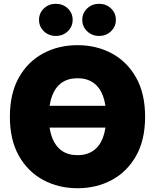

<svg xmlns="http://www.w3.org/2000/svg" viewBox="-20 -974 811 1004"><path d="M619.6 -420.9V-306.6H173.3V-420.9ZM385.3 10.3Q286.1 10.3 205.8 -33Q125.5 -76.2 78.6 -159.4Q31.7 -242.7 31.7 -363.3Q31.7 -484.9 78.6 -568.4Q125.5 -651.9 205.8 -694.8Q286.1 -737.8 385.3 -737.8Q484.4 -737.8 564.5 -694.8Q644.5 -651.9 691.7 -568.4Q738.8 -484.9 738.8 -363.3Q738.8 -242.2 691.7 -158.9Q644.5 -75.7 564.5 -32.7Q484.4 10.3 385.3 10.3ZM385.3 -162.6Q434.1 -162.6 467.5 -185.8Q501 -209 518.1 -253.9Q535.2 -298.8 535.2 -363.3Q535.2 -428.2 518.1 -473.4Q501 -518.6 467.5 -541.7Q434.1 -564.9 385.3 -564.9Q336.4 -564.9 303.2 -541.7Q270 -518.6 252.7 -473.4Q235.4 -428.2 235.4 -363.3Q235.4 -298.8 252.7 -253.9Q270 -209 303.2 -185.8Q336.4 -162.6 385.3 -162.6ZM498 -786.1Q461.4 -786.1 435.8 -810.5Q410.2 -835 410.2 -870.1Q410.2 -905.8 435.8 -929.9Q461.4 -954.1 498 -954.1Q535.2 -954.1 560.5 -929.9Q585.9 -905.8 585.9 -870.1Q585.9 -835 560.5 -810.5Q535.2 -786.1 498 -786.1ZM272 -786.1Q234.9 -786.1 209.5 -810.5Q184.1 -835 184.1 -870.1Q184.1 -905.8 209.7 -929.9Q235.4 -954.1 272 -954.1Q309.1 -954.1 334.5 -929.9Q359.9 -905.8 359.9 -870.1Q359.9 -835 334.5 -810.5Q309.1 -786.1 272 -786.1Z"/></svg>

Font: Inter 17pt Black
Style: Regular
Weight: 900
Version: Version 4.001;git-66647c0bb